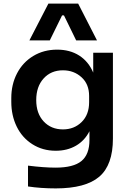

<svg xmlns="http://www.w3.org/2000/svg" viewBox="-20 -837 723 1071"><path d="M257.8 -611.8H144L250 -816.9H416L521 -611.8H404.8L336.9 -751H326.2ZM291 213.9Q208.5 213.9 136.2 203.1V86.9Q226.1 98.1 290 98.1Q389.6 98.1 434.3 61.3Q479 24.4 479 -56.2V-105Q452.1 -52.2 403.6 -24.2Q355 3.9 291 3.9Q217.8 3.9 160.6 -32.5Q103.5 -68.8 73.2 -130.9Q43 -192.9 43 -269V-290Q43 -366.2 75 -427.7Q106.9 -489.3 165.5 -524.7Q224.1 -560.1 298.8 -560.1Q370.1 -560.1 421.9 -527.1Q473.6 -494.1 500 -432.1V-543H609.9V-64Q609.9 83.5 533.7 148.7Q457.5 213.9 291 213.9ZM331.1 -115.2Q393.6 -115.2 435.3 -156.2Q477.1 -197.3 477.1 -267.1V-301.8Q477.1 -367.7 434.6 -406.2Q392.1 -444.8 331.1 -444.8Q264.6 -444.8 223.4 -399.4Q182.1 -354 182.1 -278.8Q182.1 -204.1 223.6 -159.7Q265.1 -115.2 331.1 -115.2Z"/></svg>

Font: Sora SemiBold
Style: Regular
Weight: 600
Designer: Jonathan Barnbrook, Julián Moncada
Foundry: Barnbrook Fonts
Version: Version 2.000